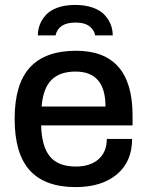

<svg xmlns="http://www.w3.org/2000/svg" viewBox="-20 -743 594 775"><path d="M435.1 -600.1H363.8Q361.8 -619.6 342.5 -635.7Q323.2 -651.9 284.2 -651.9Q216.3 -651.9 204.1 -600.1H132.8Q132.8 -623 140.9 -643.8Q148.9 -664.6 165.5 -682.9Q182.1 -701.2 212.4 -712.2Q242.7 -723.1 283.2 -723.1Q323.7 -723.1 354.5 -712.2Q385.3 -701.2 402.1 -682.9Q418.9 -664.6 427 -643.8Q435.1 -623 435.1 -600.1ZM285.2 12.2Q161.6 12.2 100.3 -55.2Q39.1 -122.6 39.1 -263.2Q39.1 -403.8 100.8 -470.9Q162.6 -538.1 287.1 -538.1Q515.1 -538.1 515.1 -276.9V-236.8H146Q148.4 -150.9 181.9 -110.8Q215.3 -70.8 286.1 -70.8Q344.2 -70.8 377.7 -100.3Q411.1 -129.9 411.1 -182.1H513.2Q513.2 -90.3 451.7 -39.1Q390.1 12.2 285.2 12.2ZM147.9 -313H405.8Q405.8 -454.1 285.2 -454.1Q220.7 -454.1 187.3 -419.9Q153.8 -385.7 147.9 -313Z"/></svg>

Font: Archivo Medium
Style: Regular
Weight: 500
Designer: Hector Gatti
Foundry: Omnibus-Type
Version: Version 2.001